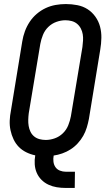

<svg xmlns="http://www.w3.org/2000/svg" viewBox="-20 -763 540 948"><path d="M305 165Q282 165 260.5 161.5Q239 158 219.5 149Q200 140 185 125Q170 110 161.5 90.5Q153 71 151.5 48.5Q150 26 154 4Q130 -1 109 -11.5Q88 -22 72.5 -38Q57 -54 47 -75Q37 -96 32 -119.5Q27 -143 28 -167.5Q29 -192 34 -217L90 -559Q94 -584 103 -608.5Q112 -633 126.5 -655Q141 -677 161.5 -694.5Q182 -712 205.5 -723Q229 -734 254.5 -738.5Q280 -743 305 -743Q334 -743 362 -737.5Q390 -732 412.5 -717.5Q435 -703 451 -680.5Q467 -658 474 -631.5Q481 -605 480.5 -576Q480 -547 475 -518L419 -176Q415 -155 408.5 -133.5Q402 -112 391 -92.5Q380 -73 364 -55.5Q348 -38 328.5 -25.5Q309 -13 287.5 -5.5Q266 2 245 5Q242 21 244 36Q246 51 254 62.5Q262 74 276 79.5Q290 85 306 85H350L349 165ZM206 -72Q228 -72 250.5 -80Q273 -88 290.5 -105Q308 -122 317 -144.5Q326 -167 330 -189L387 -531Q389 -547 390 -563Q391 -579 388.5 -594Q386 -609 379 -622.5Q372 -636 360.5 -645.5Q349 -655 334 -659Q319 -663 303 -663Q281 -663 258.5 -655Q236 -647 218.5 -630Q201 -613 192 -590.5Q183 -568 179 -546L122 -204Q120 -188 119.5 -172Q119 -156 121.5 -141Q124 -126 130.5 -112.5Q137 -99 148.5 -89.5Q160 -80 175 -76Q190 -72 206 -72Z"/></svg>

Font: Iosevka Curly Medium
Style: Italic
Weight: 500
Italic angle: -9°
Monospace: yes
Designer: Belleve Invis
Foundry: Belleve Invis
Version: Version 22.1.2; ttfautohint (v1.8.4)